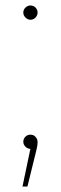

<svg xmlns="http://www.w3.org/2000/svg" viewBox="-20 -540 222 700"><path d="M91 -468Q81 -468 73 -476Q65 -484 65 -494Q65 -505 73 -512.5Q81 -520 91 -520Q102 -520 109.5 -512.5Q117 -505 117 -494Q117 -484 109.5 -476Q102 -468 91 -468ZM62 140 93 -8V3Q81 3 73 -5Q65 -13 65 -23Q65 -34 72.5 -41.5Q80 -49 91 -49Q103 -49 110 -40.5Q117 -32 117 -23Q117 -18 116.5 -13Q116 -8 115 -4Q114 0 113 6L80 140Z"/></svg>

Font: Montserrat Thin
Style: Regular
Weight: 100
Designer: Julieta Ulanovsky
Foundry: Julieta Ulanovsky
Version: Version 9.000